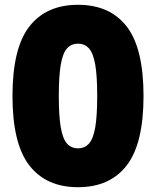

<svg xmlns="http://www.w3.org/2000/svg" viewBox="-20 -770 650 800"><path d="M305 10Q172.5 10 102.2 -80.8Q32 -171.5 32 -370Q32 -569 102.2 -659.5Q172.5 -750 305 -750Q438 -750 508 -659.5Q578 -569 578 -370Q578 -171.5 508 -80.8Q438 10 305 10ZM305 -152Q333 -152 350.8 -171.8Q368.5 -191.5 376.8 -239Q385 -286.5 385 -370Q385 -453.5 376.8 -501Q368.5 -548.5 350.8 -568.2Q333 -588 305 -588Q277 -588 259.2 -568.2Q241.5 -548.5 233.2 -501Q225 -453.5 225 -370Q225 -286.5 233.2 -239Q241.5 -191.5 259.2 -171.8Q277 -152 305 -152Z"/></svg>

Font: Encode Sans Condensed Black
Style: Regular
Weight: 900
Width: 3
Designer: Multiple Designers
Foundry: Impallari Type
Version: Version 3.000; ttfautohint (v1.8.3) -l 8 -r 50 -G 200 -x 14 